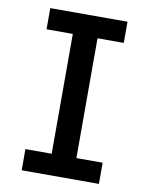

<svg xmlns="http://www.w3.org/2000/svg" viewBox="-83 -796 666 857"><g transform="rotate(10 250.0 -367.5)"><path d="M75 0V-96H194V-639H75V-735H425V-639H306V-96H425V0Z"/></g></svg>

Font: Iosevka Algr
Style: Bold
Weight: 700
Monospace: yes
Designer: Belleve Invis
Foundry: Belleve Invis
Version: Version 26.0.2; ttfautohint (v1.8.3)